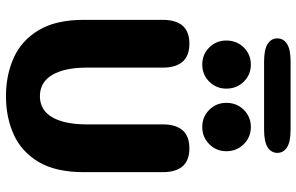

<svg xmlns="http://www.w3.org/2000/svg" viewBox="-199 -807 1017 659"><g transform="rotate(90 309.5 -477.5)"><path d="M310 10.5Q237.9 10.5 178.6 -16Q119.3 -42.6 83.7 -101.5Q48.1 -160.3 48.1 -256.8V-527.2Q48.1 -619 129.9 -619Q212.1 -619 212.1 -527.2V-265.8Q212.1 -190.8 237.1 -148.4Q262.2 -106 310 -106Q358 -106 382.5 -148.4Q406.9 -190.8 406.9 -265.8V-527.2Q406.9 -619 489.1 -619Q570.9 -619 570.9 -527.2V-256.8Q570.9 -160.3 535.8 -101.5Q500.7 -42.6 441.6 -16Q382.6 10.5 310 10.5ZM201.6 -663.2Q167 -663.2 143 -687.2Q119.1 -711.2 119.1 -745.8Q119.1 -781.6 143 -805.8Q167 -830 201.6 -830Q236.2 -830 260.2 -805.8Q284.2 -781.6 284.2 -745.8Q284.2 -711.2 260.2 -687.2Q236.2 -663.2 201.6 -663.2ZM415.6 -663.2Q381 -663.2 357 -687.2Q333 -711.2 333 -745.8Q333 -781.6 357 -805.8Q381 -830 415.6 -830Q450.6 -830 474.8 -805.8Q499 -781.6 499 -745.8Q499 -711.2 474.8 -687.2Q450.6 -663.2 415.6 -663.2ZM111.7 -920.9Q111.7 -941.8 130.6 -954.1Q149.5 -966.4 191.4 -966.4H424.9Q466.8 -966.4 485.8 -954.1Q504.7 -941.8 504.7 -920.9Q504.7 -900.1 485.8 -887.8Q466.8 -875.4 424.9 -875.4H191.4Q149.5 -875.4 130.6 -887.8Q111.7 -900.1 111.7 -920.9Z"/></g></svg>

Font: Sono ExtraLight
Style: Regular
Weight: 200
Designer: Tyler Finck
Foundry: Tyler Finck
Version: Version 2.112